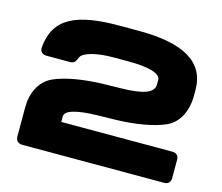

<svg xmlns="http://www.w3.org/2000/svg" viewBox="-107 -907 1213 1048"><g transform="rotate(15 500.0 -383.0)"><path d="M101.6 0H902.3C923.8 0 937.5 -13.7 937.5 -35.2V-140.6C937.5 -162.1 923.8 -175.8 902.3 -175.8H273.4V-207C273.4 -240.7 337.9 -259.3 453.6 -261.7L552.2 -263.7C668 -266.1 771 -284.7 834 -313C902.3 -343.8 936 -417 936 -501.5V-532.7C936 -694.3 803.7 -765.6 553.7 -765.6H444.8C204.6 -765.6 81.5 -712.4 65.4 -543.9C63 -517.6 78.1 -503.9 103.5 -503.9H236.3C261.2 -503.9 267.6 -521.5 276.4 -542C288.1 -568.8 360.4 -589.8 456.5 -589.8H544.9C660.6 -589.8 725.1 -568.8 725.1 -535.2V-508.3C725.1 -458.5 660.6 -439.9 544.9 -437.5L446.3 -435.5C330.6 -433.1 227.5 -414.6 164.6 -386.2C96.2 -355.5 62.5 -282.2 62.5 -203.6V-39.1C62.5 -13.7 76.2 0 101.6 0Z"/></g></svg>

Font: Gyrotrope Black
Style: Regular
Weight: 900
Designer: David Moles
Version: Version 1.003;Glyphs 3.3.1 (3343)